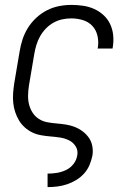

<svg xmlns="http://www.w3.org/2000/svg" viewBox="-20 -558 540 783"><path d="M174 205V150H175Q193 150 212 147Q231 144 249 135.5Q267 127 279.5 111Q292 95 295 76Q299 56 289 39.5Q279 23 262 14.5Q245 6 225.5 3Q206 0 186.5 -1.5Q167 -3 147.5 -6.5Q128 -10 111.5 -18Q95 -26 81 -38.5Q67 -51 57.5 -67Q48 -83 42 -101Q36 -119 34 -138.5Q32 -158 33.5 -178Q35 -198 38 -218L60 -348Q64 -373 72 -397.5Q80 -422 94 -444.5Q108 -467 128 -485.5Q148 -504 171.5 -516Q195 -528 220.5 -533Q246 -538 271 -538Q295 -538 319 -534.5Q343 -531 364 -521.5Q385 -512 402 -496.5Q419 -481 429 -460Q439 -439 441.5 -415Q444 -391 440 -366Q440 -365 439.5 -363.5Q439 -362 439 -360H378Q378 -361 378.5 -362Q379 -363 379 -364Q383 -388 377.5 -412Q372 -436 356.5 -452.5Q341 -469 318 -476Q295 -483 271 -483Q252 -483 233.5 -479Q215 -475 198 -465.5Q181 -456 167 -441.5Q153 -427 143.5 -410Q134 -393 128.5 -375Q123 -357 120 -339L98 -209Q95 -189 94.5 -169.5Q94 -150 98.5 -132Q103 -114 113 -98.5Q123 -83 138.5 -73Q154 -63 173 -59.5Q192 -56 211 -54.5Q230 -53 249 -50Q268 -47 285.5 -40Q303 -33 317.5 -22Q332 -11 342.5 4Q353 19 356.5 38Q360 57 357 76Q353 96 345 115Q337 134 323 149.5Q309 165 291 176Q273 187 253.5 193.5Q234 200 214 202.5Q194 205 175 205Z"/></svg>

Font: Iosevka Curly Light Oblique
Style: Regular
Weight: 300
Italic angle: -9°
Monospace: yes
Designer: Belleve Invis
Foundry: Belleve Invis
Version: Version 11.1.0; ttfautohint (v1.8.3)